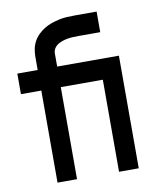

<svg xmlns="http://www.w3.org/2000/svg" viewBox="-82 -804 759 873"><g transform="rotate(-10 297.0 -367.5)"><path d="M113 0V-425H19V-520H113V-580Q113 -599 116.5 -617Q120 -635 129 -651.5Q138 -668 151.5 -681Q165 -694 180.5 -703.5Q196 -713 213.5 -719Q231 -725 249 -729Q267 -733 285.5 -734Q304 -735 323 -735H423V-640H323Q310 -640 298 -639.5Q286 -639 273.5 -637Q261 -635 249 -631Q237 -627 226.5 -620.5Q216 -614 209.5 -603.5Q203 -593 203 -580V-520H488V0H397V-425H203V0Z"/></g></svg>

Font: Iosevka QP
Style: Bold
Weight: 700
Designer: Belleve Invis
Foundry: Belleve Invis
Version: Version 20.0.0; ttfautohint (v1.8.4)